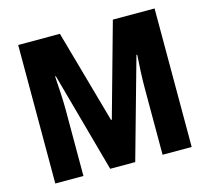

<svg xmlns="http://www.w3.org/2000/svg" viewBox="-103 -835 1043 956"><g transform="rotate(-15 419.0 -357.0)"><path d="M351 0 209 -515H205Q208 -471 210.5 -425Q213 -379 213 -340V0H68V-714H283L418 -234H422L556 -714H771V0H621V-342Q621 -382 623 -427.5Q625 -473 628 -514H624L480 0Z"/></g></svg>

Font: Noto Sans Lao Condensed ExtraBold
Style: Regular
Weight: 800
Width: 3
Designer: Monotype Design Team
Foundry: Monotype Imaging Inc.
Version: Version 2.003; ttfautohint (v1.8.4.7-5d5b)